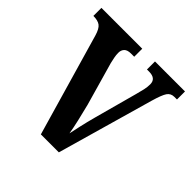

<svg xmlns="http://www.w3.org/2000/svg" viewBox="-147 -657 778 778"><g transform="rotate(45 242.0 -268.0)"><path d="M67 -439Q58 -470 44.5 -480Q31 -490 5 -490V-536H239V-490H221Q200 -490 191 -480.5Q182 -471 182 -456Q182 -443 184.5 -430.5Q187 -418 190 -405L243 -219Q252 -184 260.5 -147Q269 -110 273 -85Q277 -104 284 -135.5Q291 -167 301 -204L351 -388Q357 -410 360.5 -425.5Q364 -441 364 -457Q364 -490 324 -490H312V-536H484V-490H469Q449 -490 438.5 -474.5Q428 -459 415 -414L297 0H194Z"/></g></svg>

Font: Noto Serif Tamil ExtraCondensed SemiBold
Style: Italic
Weight: 600
Width: 2
Italic angle: -12°
Designer: Indian Type Foundry, Tom Grace, and the Monotype Design Team
Foundry: Monotype Imaging Inc.
Version: Version 2.003; ttfautohint (v1.8.4.7-5d5b)